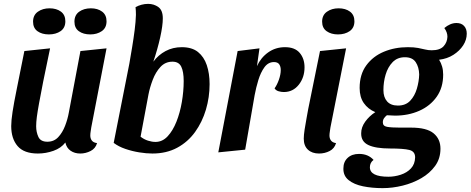

<svg xmlns="http://www.w3.org/2000/svg" viewBox="-20 -774 2434 993"><path d="M176 20Q104 20 71 -18.5Q38 -57 38 -122Q38 -150 45 -196Q52 -242 67.5 -318Q83 -394 106 -510L239 -524Q217 -421 203.5 -352.5Q190 -284 182 -240Q174 -196 170.5 -169Q167 -142 167 -121Q167 -91 178.5 -66Q190 -41 225 -41Q259 -41 281 -64.5Q303 -88 316.5 -123Q330 -158 336 -192L396 -510L531 -524L452 -115Q451 -107 449 -95Q447 -83 447 -73Q447 -57 455.5 -46.5Q464 -36 482 -34Q474 -6 448.5 7Q423 20 395 20Q366 20 345 5.5Q324 -9 318 -37Q296 -8 256.5 6Q217 20 176 20ZM233 -596Q197 -596 174 -612.5Q151 -629 151 -662Q151 -696 176 -713.5Q201 -731 236 -731Q272 -731 295 -714Q318 -697 318 -664Q318 -630 293.5 -613Q269 -596 233 -596ZM447 -596Q411 -596 388 -612.5Q365 -629 365 -662Q365 -696 389.5 -713.5Q414 -731 450 -731Q485 -731 508 -714Q531 -697 531 -664Q531 -630 506.5 -613Q482 -596 447 -596Z M768 20Q737 20 700 14Q663 8 628 -4Q593 -16 568 -35L649 -445Q656 -485 663.5 -530.5Q671 -576 676.5 -619Q682 -662 683 -697Q683 -708 682.5 -718Q682 -728 681 -737Q695 -745 712 -749.5Q729 -754 746 -754Q776 -754 799 -737.5Q822 -721 822 -679Q822 -641 808.5 -580.5Q795 -520 773 -455Q799 -490 836.5 -510Q874 -530 920 -530Q973 -530 1004 -505Q1035 -480 1049.5 -437Q1064 -394 1064 -339Q1064 -271 1045 -207Q1026 -143 989 -91.5Q952 -40 896.5 -10Q841 20 768 20ZM784 -40Q820 -40 847 -69Q874 -98 892.5 -144.5Q911 -191 920.5 -246.5Q930 -302 930 -355Q930 -403 917.5 -429Q905 -455 872 -455Q835 -455 810 -428Q785 -401 770 -361.5Q755 -322 748 -286L707 -67Q725 -53 745.5 -46.5Q766 -40 784 -40Z M1109 14 1209 -510 1322 -524 1309 -432Q1329 -476 1367 -503Q1405 -530 1454 -530Q1505 -530 1530 -500.5Q1555 -471 1555 -426Q1555 -373 1525 -335.5Q1495 -298 1448 -298Q1435 -298 1421 -302Q1407 -306 1400 -317Q1413 -335 1422.5 -362Q1432 -389 1432 -412Q1432 -430 1424 -441.5Q1416 -453 1397 -453Q1367 -453 1347.5 -426Q1328 -399 1316 -359.5Q1304 -320 1297 -282L1248 0Z M1728 -596Q1693 -596 1669.5 -612.5Q1646 -629 1646 -662Q1646 -696 1671 -713.5Q1696 -731 1731 -731Q1767 -731 1790 -714Q1813 -697 1813 -664Q1813 -630 1788.5 -613Q1764 -596 1728 -596ZM1630 20Q1594 20 1572.5 0Q1551 -20 1551 -57Q1551 -75 1555.5 -104.5Q1560 -134 1565.5 -163Q1571 -192 1574 -210L1635 -510L1770 -524L1689 -115Q1688 -107 1686 -94.5Q1684 -82 1684 -73Q1684 -57 1692.5 -46.5Q1701 -36 1718 -34Q1710 -6 1685 7Q1660 20 1630 20Z M1959 199Q1904 199 1857.5 189.5Q1811 180 1783 157.5Q1755 135 1756 97Q1756 63 1778 42.5Q1800 22 1837 22Q1884 22 1912 53Q1893 67 1893 91Q1893 140 1989 140Q2021 140 2053 129.5Q2085 119 2105.5 97Q2126 75 2127 40Q2127 9 2097 1.5Q2067 -6 1997 -6Q1923 -6 1885 -24Q1847 -42 1848 -85Q1848 -116 1869 -145Q1890 -174 1921 -194Q1883 -210 1861.5 -241Q1840 -272 1840 -319Q1840 -389 1874.5 -436Q1909 -483 1965.5 -506.5Q2022 -530 2089 -530Q2121 -530 2142 -526Q2163 -522 2179 -518Q2195 -514 2213 -514Q2255 -514 2274 -534.5Q2293 -555 2294 -584Q2294 -607 2278 -629Q2292 -641 2308 -648Q2324 -655 2341 -655Q2366 -655 2380 -640Q2394 -625 2394 -600Q2394 -568 2375.5 -539.5Q2357 -511 2325 -490.5Q2293 -470 2251 -465Q2261 -449 2266.5 -430Q2272 -411 2272 -388Q2272 -321 2238.5 -273.5Q2205 -226 2148.5 -201Q2092 -176 2023 -176Q2012 -176 2002 -177Q1992 -178 1981 -178Q1973 -172 1966.5 -163Q1960 -154 1960 -141Q1960 -122 1982 -118Q2004 -114 2048 -114H2106Q2187 -114 2222.5 -84.5Q2258 -55 2258 -5Q2258 46 2230.5 84Q2203 122 2159 147.5Q2115 173 2062.5 186Q2010 199 1959 199ZM2038 -228Q2078 -228 2101.5 -253Q2125 -278 2136 -315.5Q2147 -353 2148 -389Q2147 -427 2130 -452.5Q2113 -478 2074 -478Q2035 -478 2010.5 -452.5Q1986 -427 1974.5 -388.5Q1963 -350 1963 -308Q1963 -271 1982 -249.5Q2001 -228 2038 -228Z"/></svg>

Font: Sansita Swashed Medium
Style: Regular
Weight: 500
Designer: Pablo Cosgaya
Foundry: Omnibus-Type
Version: Version 1.003; ttfautohint (v1.8.3)